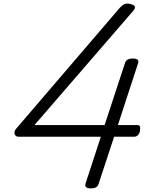

<svg xmlns="http://www.w3.org/2000/svg" viewBox="-20 -1036 810 1070"><path d="M487 14Q469 14 461 8Q453 2 456 -11L542 -274H84Q66 -274 61.5 -289.5Q57 -305 72 -321L648 -993Q660 -1006 671.5 -1012Q683 -1018 702 -1015Q714 -1012 722.5 -1008Q731 -1004 732 -996Q733 -988 722 -975L172 -339H563L677 -686Q685 -710 719 -710Q738 -710 746 -704Q754 -698 750 -685L637 -339H745Q755 -339 758.5 -334Q762 -329 761 -319Q761 -297 751 -285.5Q741 -274 728 -274H616L529 -10Q522 14 487 14Z"/></svg>

Font: Playwrite RO Light
Style: Regular
Weight: 300
Version: Version 1.002